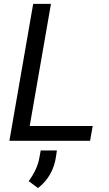

<svg xmlns="http://www.w3.org/2000/svg" viewBox="-20 -731 567 997"><path d="M28.8 0ZM134.3 -76.7H461.4L447.8 0H28.8L152.3 -710.9H244.6ZM177.2 245.6 128.9 209.5Q173.3 149.4 184.1 90.3L191.4 50.3H275.4L271 81.1Q256.3 184.1 177.2 245.6Z"/></svg>

Font: Roboto
Style: Italic
Weight: 400
Italic angle: -12°
Designer: Google
Version: Version 2.134; 2016; ttfautohint (v1.6)